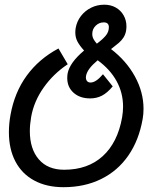

<svg xmlns="http://www.w3.org/2000/svg" viewBox="-20 -752 640 798"><path d="M17 -202.5Q17 -237.5 23.5 -273.5Q40 -367.5 91 -437.5Q142 -507.5 223 -550.5L261.5 -485Q202 -445.5 161.5 -388.2Q121 -331 109.5 -266Q104 -234 104 -207.5Q104 -133 141.2 -89.8Q178.5 -46.5 246.5 -46.5Q345 -46.5 407 -103Q469 -159.5 487.5 -264Q491.5 -288 491.5 -308.5Q491.5 -366 464.5 -415Q437.5 -464 386 -501.5Q364.5 -483.5 352.5 -467.8Q340.5 -452 337.5 -436.5Q337 -434.5 337 -430Q337 -420.5 342 -414.8Q347 -409 356.5 -409Q379 -409 408 -443.5L448.5 -393Q426 -366 403.8 -354.5Q381.5 -343 355 -343Q312 -343 285.8 -366.5Q259.5 -390 259.5 -427.5Q259.5 -437 261 -446.5Q269.5 -491.5 329.5 -542Q311.5 -561.5 302.2 -578.8Q293 -596 293 -617Q293 -626 294.5 -635.5Q299.5 -663.5 316.5 -685.5Q333.5 -707.5 358.8 -720Q384 -732.5 413.5 -732.5Q440 -732.5 461 -720.8Q482 -709 493.8 -688.2Q505.5 -667.5 505.5 -642.5Q505.5 -634 504 -624Q501 -608 493.2 -596Q485.5 -584 474.2 -574.2Q463 -564.5 441.5 -548Q505 -499.5 540.8 -434.2Q576.5 -369 576.5 -300Q576.5 -277.5 573 -258Q557.5 -169 513.2 -105.2Q469 -41.5 400.2 -7.8Q331.5 26 244 26Q173.5 26 122.2 -1.8Q71 -29.5 44 -81Q17 -132.5 17 -202.5ZM382.5 -570.5Q405 -587 418.8 -603Q432.5 -619 432.5 -639Q432.5 -659 411 -659Q392 -659 377.8 -645.2Q363.5 -631.5 363.5 -611Q363.5 -599.5 368.5 -590Q373.5 -580.5 382.5 -570.5Z"/></svg>

Font: JuliaMono Italic
Style: Regular
Weight: 400
Italic angle: -9°
Monospace: yes
Designer: cormullion
Foundry: corm
Version: Version 0.049; ttfautohint (v1.8.4)